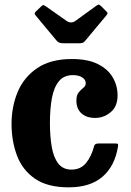

<svg xmlns="http://www.w3.org/2000/svg" viewBox="-20 -788 560 823"><path d="M29.5 -256.5Q29.5 -331.5 56.2 -394.8Q83 -458 140.2 -496.5Q197.5 -535 288.5 -535Q357 -535 400.2 -513Q443.5 -491 463.8 -455.5Q484 -420 484 -379Q484 -332 454.5 -307.2Q425 -282.5 388 -282.5Q351 -282.5 329.2 -302Q307.5 -321.5 307.5 -357Q307.5 -380.5 317.5 -392.2Q327.5 -404 337.5 -411.8Q347.5 -419.5 347.5 -431.5Q347.5 -446.5 332.5 -456.2Q317.5 -466 292.5 -466Q254 -466 232.5 -439.8Q211 -413.5 202.5 -367.5Q194 -321.5 194 -261.5Q194 -202.5 202 -157.2Q210 -112 230.2 -86.5Q250.5 -61 286.5 -61Q325.5 -61 348.8 -89.2Q372 -117.5 383.5 -162Q386 -173 402.5 -173H473.5Q483.5 -173 485.2 -171Q487 -169 486 -161Q472.5 -76.5 419.8 -30.8Q367 15 274.5 15Q183 15 129.2 -22.5Q75.5 -60 52.5 -122Q29.5 -184 29.5 -256.5ZM222 -614.5 133 -721.5Q124 -730.5 134 -739L157 -761Q163.5 -767 166.5 -766.2Q169.5 -765.5 177 -760.5L264.5 -699Q284.5 -685 303.5 -698.5L394.5 -764.5Q401 -769 404.8 -767.8Q408.5 -766.5 414.5 -760.5L434 -741Q440.5 -735 441 -731.8Q441.5 -728.5 436 -722L345 -613Q340 -607 335.2 -604.8Q330.5 -602.5 319 -602.5H253Q240 -602.5 233.5 -605.5Q227 -608.5 222 -614.5Z"/></svg>

Font: Besley* Narrow
Style: Bold
Weight: 700
Width: 4
Designer: Owen Earl
Foundry: indestructible type*
Version: Version 3.000; ttfautohint (v1.8.3)